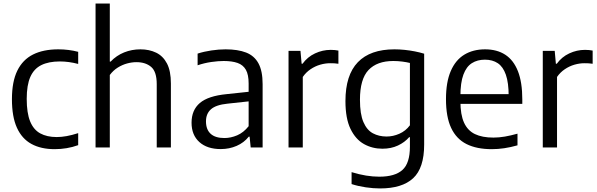

<svg xmlns="http://www.w3.org/2000/svg" viewBox="-20 -828 3354 1078"><path d="M287 9.5Q210 9.5 156.5 -19.8Q103 -49 75 -110.8Q47 -172.5 47 -271Q47 -369.5 77.2 -431.2Q107.5 -493 165.5 -522Q223.5 -551 307.5 -551Q336 -551 364.5 -547.5Q393 -544 419 -537V-469Q392.5 -476 366.8 -479.5Q341 -483 316 -483Q253.5 -483 212 -462.5Q170.5 -442 150.2 -396Q130 -350 130 -273Q130 -194 149 -147Q168 -100 205.8 -79.2Q243.5 -58.5 298.5 -58.5Q325 -58.5 354 -63.8Q383 -69 419 -80.5V-13Q387 -1.5 353.8 4Q320.5 9.5 287 9.5Z M516.5 0V-808H596.5V-482H601Q634 -516.5 677 -533.8Q720 -551 768.5 -551Q818 -551 856.8 -532.2Q895.5 -513.5 917.5 -471.5Q939.5 -429.5 939.5 -359V0H860V-355.5Q860 -425.5 828.8 -452.2Q797.5 -479 746 -479Q721 -479 694 -471.8Q667 -464.5 641.5 -448.8Q616 -433 596.5 -407V0Z M1219.5 9Q1143 9 1099.2 -30.5Q1055.5 -70 1055.5 -139Q1055.5 -210 1102.2 -249.8Q1149 -289.5 1252.5 -299.5L1398 -315L1405.5 -262L1257.5 -246Q1193 -239.5 1164.8 -214.8Q1136.5 -190 1136.5 -146.5Q1136.5 -101 1162.5 -77Q1188.5 -53 1240 -53Q1275.5 -53 1311.5 -68.2Q1347.5 -83.5 1376 -119.5V-359Q1376 -409 1360.5 -436.2Q1345 -463.5 1314 -474.5Q1283 -485.5 1236 -485.5Q1205.5 -485.5 1166.8 -480Q1128 -474.5 1089.5 -461.5V-527Q1124.5 -538.5 1166.8 -544.8Q1209 -551 1246.5 -551Q1315.5 -551 1361.8 -533Q1408 -515 1431.2 -472.2Q1454.5 -429.5 1454.5 -355.5V0H1387.5L1381.5 -60.5H1376.5Q1350 -27 1308.8 -9Q1267.5 9 1219.5 9Z M1600 0V-542.5H1667L1673.5 -470H1678.5Q1706.5 -508.5 1748.8 -528.2Q1791 -548 1837 -548Q1849.5 -548 1859.8 -547Q1870 -546 1880 -544V-470Q1868.5 -472 1857.2 -472.5Q1846 -473 1833 -473Q1806.5 -473 1777.8 -464.8Q1749 -456.5 1723.5 -439.2Q1698 -422 1680 -396V0Z M2114 230Q2076.5 230 2033.8 223.8Q1991 217.5 1954 205.5V138.5Q1996.5 151.5 2035.2 157.8Q2074 164 2109.5 164Q2197.5 164 2239.5 126.2Q2281.5 88.5 2281.5 -4.5V-57.5H2277Q2252.5 -29 2214.2 -11Q2176 7 2127 7Q2070.5 7 2023.5 -19.2Q1976.5 -45.5 1948 -104.2Q1919.5 -163 1919.5 -260.5Q1919.5 -406.5 1989.2 -478.8Q2059 -551 2194.5 -551Q2222.5 -551 2251.8 -548Q2281 -545 2309 -539.5Q2337 -534 2361.5 -526.5V-16.5Q2361.5 115.5 2299.5 172.8Q2237.5 230 2114 230ZM2150.5 -61.5Q2187 -61.5 2222.2 -77Q2257.5 -92.5 2281.5 -124.5V-474.5Q2263.5 -479 2239 -482.2Q2214.5 -485.5 2188 -485.5Q2097 -485.5 2049 -434.8Q2001 -384 2001 -268Q2001 -187.5 2020.5 -142.5Q2040 -97.5 2073.8 -79.5Q2107.5 -61.5 2150.5 -61.5Z M2741 9.5Q2656.5 9.5 2599.2 -19.2Q2542 -48 2513 -109.8Q2484 -171.5 2484 -271.5Q2484 -367 2510.8 -429Q2537.5 -491 2586.8 -521Q2636 -551 2703.5 -551Q2770 -551 2816.8 -520.8Q2863.5 -490.5 2888 -428.2Q2912.5 -366 2912.5 -269.5V-245H2527.5V-299.5H2853.5L2836 -287.5Q2836 -363.5 2820.2 -408.5Q2804.5 -453.5 2774.8 -473.2Q2745 -493 2702.5 -493Q2660.5 -493 2629.5 -473.5Q2598.5 -454 2581.8 -409Q2565 -364 2565 -287.5V-259.5Q2565 -184.5 2585.2 -139.8Q2605.5 -95 2646.5 -75.2Q2687.5 -55.5 2750.5 -55.5Q2781.5 -55.5 2814.8 -61.2Q2848 -67 2885.5 -77.5V-12Q2846.5 -1 2811.2 4.2Q2776 9.5 2741 9.5Z M3027.5 0V-542.5H3094.5L3101 -470H3106Q3134 -508.5 3176.2 -528.2Q3218.5 -548 3264.5 -548Q3277 -548 3287.2 -547Q3297.5 -546 3307.5 -544V-470Q3296 -472 3284.8 -472.5Q3273.5 -473 3260.5 -473Q3234 -473 3205.2 -464.8Q3176.5 -456.5 3151 -439.2Q3125.5 -422 3107.5 -396V0Z"/></svg>

Font: Encode Sans Condensed Thin
Style: Regular
Weight: 400
Version: Version 3.002